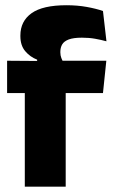

<svg xmlns="http://www.w3.org/2000/svg" viewBox="-20 -696 424 716"><path d="M228 -676.5Q268.5 -676.5 303.2 -670.2Q338 -664 364 -655L377 -542Q357 -547.5 334.5 -551.5Q312 -555.5 285.5 -555.5Q254 -555.5 236.2 -548.8Q218.5 -542 211.8 -530.2Q205 -518.5 205 -502V-501Q205 -489 208.8 -479.5Q212.5 -470 217.5 -461.5L118.5 -458V-473.5Q92.5 -483.5 74.2 -505Q56 -526.5 56 -561V-563.5Q56 -617 97.8 -646.8Q139.5 -676.5 228 -676.5ZM72.5 0V-426.5H225V0ZM6.5 -349V-469.5L138.5 -468.5L196.5 -469.5H376.5L364 -349Z"/></svg>

Font: Anek Gurmukhi Medium
Style: Bold
Weight: 700
Version: Version 1.003